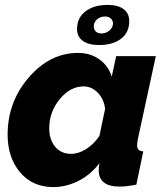

<svg xmlns="http://www.w3.org/2000/svg" viewBox="-20 -750 674 780"><path d="M417 -730Q459 -730 482 -713Q505 -696 505 -664Q505 -618 471.5 -592.5Q438 -567 382 -567Q340 -567 316.5 -584Q293 -601 293 -632Q293 -678 327.5 -704Q362 -730 417 -730ZM361 -643Q361 -630 369.5 -622Q378 -614 392 -614Q410 -614 424.5 -626Q439 -638 439 -655Q439 -667 430 -675Q421 -683 407 -683Q388 -683 374.5 -671.5Q361 -660 361 -643ZM11 -203Q11 -336 97 -435.5Q183 -535 297 -535Q347 -535 383.5 -509Q420 -483 434 -439L452 -522H613L539 -180Q537 -162 537 -159Q537 -136 562 -135L534 0Q494 8 466 8Q381 8 381 -59Q381 -69 384 -87Q348 -40 298.5 -15Q249 10 197 10Q112 10 61.5 -50Q11 -110 11 -203ZM384 -198 407 -308Q402 -348 377 -373.5Q352 -399 320 -399Q265 -399 222.5 -347Q180 -295 180 -229Q180 -183 204 -154Q228 -125 269 -125Q299 -125 330 -144.5Q361 -164 384 -198Z"/></svg>

Font: Raleway-v4020 ExtraBold
Style: Italic
Weight: 800
Italic angle: -12°
Designer: Matt McInerney, Pablo Impallari, Rodrigo Fuenzalida
Foundry: Matt McInerney, Pablo Impallari, Rodrigo Fuenzalida
Version: Version 4.020;PS 004.020;hotconv 1.0.88;makeotf.lib2.5.64775